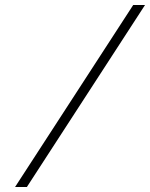

<svg xmlns="http://www.w3.org/2000/svg" viewBox="-20 -672 597 764"><path d="M40 72H87L557 -652H510Z"/></svg>

Font: Charger Sport
Style: HLObl
Weight: 100
Designer: Jasper
Foundry: Cannot Into Space Fonts
Version: Version 1.1